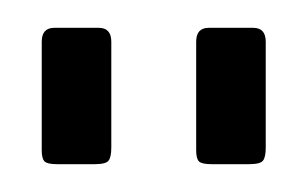

<svg xmlns="http://www.w3.org/2000/svg" viewBox="-20 -762 221 138"><path d="M60 -732V-656Q60 -649 58 -646.5Q56 -644 48 -644H21Q14 -644 12 -646Q10 -648 10 -654V-732Q10 -742 19 -742H51Q60 -742 60 -732ZM171 -732V-656Q171 -649 169 -646.5Q167 -644 159 -644H132Q125 -644 123 -646Q121 -648 121 -654V-732Q121 -742 130 -742H162Q171 -742 171 -732Z"/></svg>

Font: Libre Franklin Thin Thin
Style: Regular
Weight: 250
Version: Version 3.000